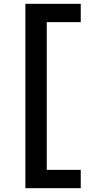

<svg xmlns="http://www.w3.org/2000/svg" viewBox="-20 -843 540 1006"><path d="M113 143V-823H403V-727H225V47H403V143Z"/></svg>

Font: Iosevka Curly
Style: Bold
Weight: 700
Monospace: yes
Designer: Belleve Invis
Foundry: Belleve Invis
Version: Version 22.1.2; ttfautohint (v1.8.4)